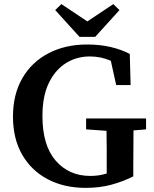

<svg xmlns="http://www.w3.org/2000/svg" viewBox="-20 -896 749 932"><path d="M396 16Q292 16 212.5 -25.5Q133 -67 88 -144.5Q43 -222 43 -330Q43 -438 88.5 -516.5Q134 -595 215.5 -637.5Q297 -680 403 -680Q466 -680 518.5 -667.5Q571 -655 610 -634L614 -483H544L518 -601Q470 -622 416 -622Q352 -622 300 -589.5Q248 -557 217 -493Q186 -429 186 -333Q186 -190 250.5 -116Q315 -42 418 -42Q462 -42 498 -54V-87Q498 -131 498 -174.5Q498 -218 497 -261L398 -268V-321H689V-268L628 -263Q628 -219 627.5 -174.5Q627 -130 627 -86V-40Q578 -15 521 0.5Q464 16 396 16ZM278 -876 404 -792 530 -876 560 -847 442 -717H366L248 -847Z"/></svg>

Font: Source Serif 4 SmText Semibold
Style: Regular
Weight: 600
Designer: Frank Grießhammer
Foundry: Adobe
Version: Version 4.005;hotconv 1.1.0;makeotfexe 2.6.0